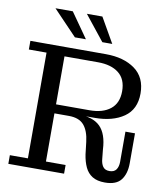

<svg xmlns="http://www.w3.org/2000/svg" viewBox="-95 -960 913 1048"><g transform="rotate(10 361.5 -436.0)"><path d="M21 0V-48H121V-634H23V-682H221V-48H330V0ZM557 9Q514 9 487.5 -7.5Q461 -24 447 -54Q433 -84 427 -124L419 -192Q412 -252 385 -283.5Q358 -315 301 -315H221V-333H343Q431 -333 471.5 -293Q512 -253 516 -166L521 -117Q523 -90 534.5 -73.5Q546 -57 571 -57Q597 -57 608.5 -73.5Q620 -90 620 -117V-284H673V-118Q673 -60 646.5 -25.5Q620 9 557 9ZM221 -315V-365H407Q480 -365 522 -398.5Q564 -432 564 -498Q564 -565 522 -598Q480 -631 407 -631H221V-682H441Q541 -682 603 -637Q665 -592 665 -503Q665 -415 603 -372Q541 -329 441 -329H361L345 -315ZM259 -743 127 -881H223L320 -743ZM411 -743 301 -881H387L466 -743Z"/></g></svg>

Font: Montagu Slab
Style: Bold
Weight: 700
Designer: Florian Karsten
Foundry: Florian Karsten
Version: Version 1.000